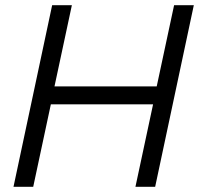

<svg xmlns="http://www.w3.org/2000/svg" viewBox="-20 -720 767 740"><path d="M32 0 181 -700H257L190 -387H584L651 -700H727L578 0H502L570 -318H176L108 0Z"/></svg>

Font: Red Hat Text
Style: Italic
Weight: 400
Italic angle: -12°
Designer: Pentagram / MCKL
Foundry: Pentagram / MCKL
Version: Version 1.005; Red Hat Text Italic